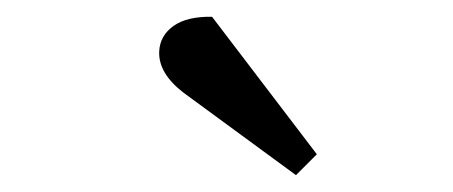

<svg xmlns="http://www.w3.org/2000/svg" viewBox="-20 -789 540 229"><path d="M357.9 -605 333 -580.1 199.2 -678.2Q168.5 -701.7 169.9 -728Q170.9 -746.6 187 -758.1Q203.1 -769.5 232.9 -769Z"/></svg>

Font: Literata Book
Style: Italic
Weight: 400
Italic angle: -3°
Designer: Latin by Veronika Burian and Jose Scaglione. Greek by Irene Vlachou. Cyrillic by Vera Evstafieva
Foundry: TypeTogether
Version: Version 1.003;PS 001.003;hotconv 1.0.88;makeotf.lib2.5.64775